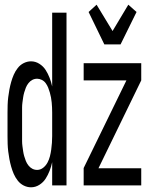

<svg xmlns="http://www.w3.org/2000/svg" viewBox="-20 -789 640 817"><path d="M112 8Q96 8 81 0.5Q66 -7 55.5 -20.5Q45 -34 38.5 -49Q32 -64 27.5 -80Q23 -96 20 -112Q17 -128 15 -144.5Q13 -161 12.5 -177.5Q12 -194 12 -210V-310Q12 -326 12.5 -342.5Q13 -359 15 -375.5Q17 -392 20 -408Q23 -424 27.5 -440Q32 -456 38.5 -471Q45 -486 55.5 -499.5Q66 -513 81 -520.5Q96 -528 112 -528Q131 -528 147.5 -517.5Q164 -507 174 -491.5Q184 -476 191 -458Q198 -440 202 -421V-735H263V0H202V-99Q198 -80 191 -62Q184 -44 174 -28.5Q164 -13 147.5 -2.5Q131 8 112 8ZM138 -66Q152 -66 163.5 -75Q175 -84 182 -97Q189 -110 192.5 -124Q196 -138 198 -152.5Q200 -167 201 -181.5Q202 -196 202 -210V-310Q202 -321 201.5 -331.5Q201 -342 200 -353Q199 -364 197 -374.5Q195 -385 192 -395.5Q189 -406 185 -416Q181 -426 174.5 -435Q168 -444 158 -449Q148 -454 138 -454Q127 -454 117.5 -449Q108 -444 101 -435Q94 -426 90 -416Q86 -406 83 -395.5Q80 -385 78.5 -374.5Q77 -364 75.5 -353Q74 -342 74 -331.5Q74 -321 74 -310V-210Q74 -199 74 -188.5Q74 -178 75.5 -167Q77 -156 78.5 -145.5Q80 -135 83 -124.5Q86 -114 90 -104Q94 -94 101 -85Q108 -76 117.5 -71Q127 -66 138 -66ZM424 -600 357 -738 391 -769 459 -657 526 -769 561 -738 493 -600ZM581 0H336V-74L518 -447H336V-520H581V-447L399 -73H581Z"/></svg>

Font: Iosevka Extended
Style: Regular
Weight: 400
Width: 7
Monospace: yes
Designer: Belleve Invis
Foundry: Belleve Invis
Version: Version 32.5.0; ttfautohint (v1.8.4)